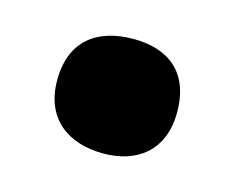

<svg xmlns="http://www.w3.org/2000/svg" viewBox="-44 -233 371 303"><g transform="rotate(15 141.5 -81.5)"><path d="M43 -81C43 -18 86 12 143 12C198 12 239 -18 239 -81C239 -147 199 -175 143 -175C85 -175 43 -147 43 -81Z"/></g></svg>

Font: Noto Sans Thai SemCond Blk
Style: Regular
Weight: 900
Width: 4
Designer: Monotype Design Team
Foundry: Monotype Imaging Inc.
Version: Version 2.002